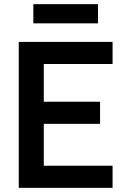

<svg xmlns="http://www.w3.org/2000/svg" viewBox="-20 -901 600 921"><path d="M70 -700H520V-594H190V-413H460V-307H190V-106H520V0H70ZM140 -881H450V-789H140Z"/></svg>

Font: PT Root UI Web Bold
Style: Regular
Weight: 700
Designer: Vitaly Kuzmin
Foundry: ParaType Ltd.
Version: Version 1.000W